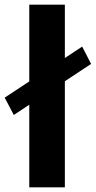

<svg xmlns="http://www.w3.org/2000/svg" viewBox="-66 -800 409 820"><path d="M-7 -309 323 -527 285 -601 -46 -383ZM59 -780V0H211V-780Z"/></svg>

Font: Glinicke Jost Bold
Style: Bold
Weight: 700
Version: Version 3.710